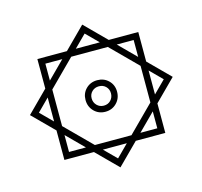

<svg xmlns="http://www.w3.org/2000/svg" viewBox="-135 -932 1364 1294"><g transform="rotate(-15 547.5 -285.0)"><path d="M196 -637H900V67H196ZM240 -593V23H856V-593ZM548 -175Q501 -175 469.5 -207Q438 -239 438 -286Q438 -333 469.5 -364Q501 -395 548 -395Q595 -395 626.5 -364Q658 -333 658 -286Q658 -239 626.5 -207Q595 -175 548 -175ZM548.1 -217.6Q577.6 -217.6 596.5 -237.4Q615.4 -257.2 615.4 -285.9Q615.4 -314.6 596.4 -333.5Q577.5 -352.4 548 -352.4Q519.4 -352.4 500 -333.5Q480.6 -314.6 480.6 -286Q480.6 -257.4 500 -237.5Q519.4 -217.6 548.1 -217.6ZM50 -285 548 -783 1046 -285 548 213ZM112.4 -285 548 150.6 983.6 -285 548 -720.6Z"/></g></svg>

Font: Kufam
Style: Regular
Weight: 400
Designer: Wael Morcos, Artur Schmal
Foundry: Original Type
Version: Version 1.301; ttfautohint (v1.8.3)